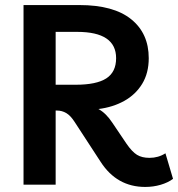

<svg xmlns="http://www.w3.org/2000/svg" viewBox="-20 -730 704 759"><path d="M634 -124 664 -23Q644 -8 615 0.5Q586 9 554 9Q442 9 378 -90L275 -248Q259 -273 242 -283Q225 -293 205 -293H200V0H73V-710H294Q429 -710 498.5 -654Q568 -598 568 -500Q568 -441 542 -398.5Q516 -356 471 -331Q426 -306 369 -299Q399 -283 424 -245L480 -162Q502 -130 521.5 -118Q541 -106 571 -106Q606 -106 634 -124ZM285 -604H200V-395H279Q361 -395 400 -420Q439 -445 439 -500Q439 -604 285 -604Z"/></svg>

Font: Livvic SemiBold
Style: Regular
Weight: 600
Designer: Jacques Le Bailly, Baron von Fonthausen
Version: Version 1.001; ttfautohint (v1.8.2)